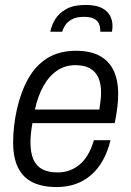

<svg xmlns="http://www.w3.org/2000/svg" viewBox="-20 -743 528 775"><path d="M209 12Q150 12 111 -7.5Q72 -27 52.5 -67Q33 -107 33 -168Q33 -201 37 -235Q41 -269 48 -301Q64 -372 94 -425.5Q124 -479 171.5 -508.5Q219 -538 287 -538Q345 -538 382.5 -517.5Q420 -497 438.5 -458.5Q457 -420 457 -364Q457 -338 453.5 -308.5Q450 -279 443 -246H111Q107 -225 105 -205.5Q103 -186 103 -169Q103 -126 115 -99Q127 -72 151.5 -59.5Q176 -47 212 -47Q237 -47 259 -54.5Q281 -62 300.5 -78Q320 -94 334.5 -118.5Q349 -143 359 -177H426Q415 -131 395 -95.5Q375 -60 347 -36Q319 -12 284.5 0Q250 12 209 12ZM121 -301H381Q384 -320 386 -337Q388 -354 388 -369Q388 -406 376.5 -430.5Q365 -455 342.5 -467.5Q320 -480 284 -480Q243 -480 210.5 -458Q178 -436 155.5 -396Q133 -356 121 -301ZM325 -723Q367 -723 390.5 -711Q414 -699 424 -680Q434 -661 434 -639Q434 -633 433.5 -627Q433 -621 432 -615H385Q385 -637 378 -650Q371 -663 356 -669Q341 -675 319 -675Q288 -675 269.5 -664.5Q251 -654 242.5 -640Q234 -626 231 -615H183Q188 -641 203 -665.5Q218 -690 247.5 -706.5Q277 -723 325 -723Z"/></svg>

Font: Archivo SemiCondensed Light
Style: Italic
Weight: 300
Width: 4
Italic angle: -10°
Designer: Hector Gatti
Foundry: Omnibus-Type
Version: Version 2.001